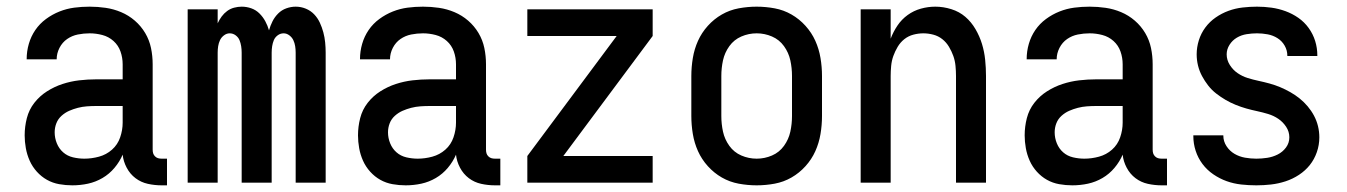

<svg xmlns="http://www.w3.org/2000/svg" viewBox="-20 -548 4040 576"><path d="M197 8Q177 8 157.5 4.5Q138 1 121 -8.5Q104 -18 90.5 -33Q77 -48 69 -66Q61 -84 57.5 -103.5Q54 -123 54 -142Q54 -168 60.5 -193.5Q67 -219 83 -239.5Q99 -260 121 -274Q143 -288 167.5 -296Q192 -304 217.5 -307Q243 -310 269 -310H348V-355Q348 -375 341.5 -393.5Q335 -412 320.5 -425Q306 -438 287 -443Q268 -448 249 -448Q231 -448 213.5 -444.5Q196 -441 181.5 -431Q167 -421 158.5 -404.5Q150 -388 150 -370H60V-371Q60 -394 66.5 -416.5Q73 -439 86 -458Q99 -477 118 -491Q137 -505 158.5 -513.5Q180 -522 202.5 -525Q225 -528 249 -528Q273 -528 297 -524.5Q321 -521 343.5 -511.5Q366 -502 384.5 -486Q403 -470 415.5 -449Q428 -428 433 -404Q438 -380 438 -355V-99Q438 -93 439.5 -88Q441 -83 445 -79Q449 -75 454 -73.5Q459 -72 465 -72H481V8H465Q444 8 423.5 3.5Q403 -1 386.5 -13.5Q370 -26 360 -45Q350 -64 348 -84Q339 -63 323.5 -44.5Q308 -26 287.5 -14Q267 -2 244 3Q221 8 197 8ZM233 -72Q255 -72 277 -78Q299 -84 316 -99Q333 -114 340.5 -136Q348 -158 348 -180V-230H269Q255 -230 241 -229Q227 -228 213.5 -224.5Q200 -221 187.5 -215.5Q175 -210 164.5 -200.5Q154 -191 149 -178Q144 -165 144 -151Q144 -134 150.5 -118Q157 -102 169.5 -91Q182 -80 199 -76Q216 -72 233 -72Z M543 0V-520H633V-478Q638 -489 645 -498.5Q652 -508 661.5 -515Q671 -522 682.5 -525Q694 -528 705 -528Q720 -528 734 -523Q748 -518 758.5 -507.5Q769 -497 776 -484Q783 -471 787 -457Q791 -471 797.5 -484Q804 -497 814.5 -507.5Q825 -518 839 -523Q853 -528 867 -528Q883 -528 897.5 -522Q912 -516 922.5 -505Q933 -494 939.5 -480Q946 -466 950 -451Q954 -436 955.5 -420.5Q957 -405 957 -390V0H867V-390Q867 -400 865.5 -409.5Q864 -419 860 -427.5Q856 -436 848 -442Q840 -448 831 -448Q821 -448 813 -442Q805 -436 801.5 -427.5Q798 -419 796.5 -409.5Q795 -400 795 -390V0H705V-390Q705 -400 703.5 -409.5Q702 -419 698.5 -427.5Q695 -436 687 -442Q679 -448 669 -448Q660 -448 652 -442Q644 -436 640 -427.5Q636 -419 634.5 -409.5Q633 -400 633 -390V0Z M1197 8Q1177 8 1157.5 4.5Q1138 1 1121 -8.5Q1104 -18 1090.5 -33Q1077 -48 1069 -66Q1061 -84 1057.5 -103.5Q1054 -123 1054 -142Q1054 -168 1060.5 -193.5Q1067 -219 1083 -239.5Q1099 -260 1121 -274Q1143 -288 1167.5 -296Q1192 -304 1217.5 -307Q1243 -310 1269 -310H1348V-355Q1348 -375 1341.5 -393.5Q1335 -412 1320.5 -425Q1306 -438 1287 -443Q1268 -448 1249 -448Q1231 -448 1213.5 -444.5Q1196 -441 1181.5 -431Q1167 -421 1158.5 -404.5Q1150 -388 1150 -370H1060V-371Q1060 -394 1066.5 -416.5Q1073 -439 1086 -458Q1099 -477 1118 -491Q1137 -505 1158.5 -513.5Q1180 -522 1202.5 -525Q1225 -528 1249 -528Q1273 -528 1297 -524.5Q1321 -521 1343.5 -511.5Q1366 -502 1384.5 -486Q1403 -470 1415.5 -449Q1428 -428 1433 -404Q1438 -380 1438 -355V-99Q1438 -93 1439.5 -88Q1441 -83 1445 -79Q1449 -75 1454 -73.5Q1459 -72 1465 -72H1481V8H1465Q1444 8 1423.5 3.5Q1403 -1 1386.5 -13.5Q1370 -26 1360 -45Q1350 -64 1348 -84Q1339 -63 1323.5 -44.5Q1308 -26 1287.5 -14Q1267 -2 1244 3Q1221 8 1197 8ZM1233 -72Q1255 -72 1277 -78Q1299 -84 1316 -99Q1333 -114 1340.5 -136Q1348 -158 1348 -180V-230H1269Q1255 -230 1241 -229Q1227 -228 1213.5 -224.5Q1200 -221 1187.5 -215.5Q1175 -210 1164.5 -200.5Q1154 -191 1149 -178Q1144 -165 1144 -151Q1144 -134 1150.5 -118Q1157 -102 1169.5 -91Q1182 -80 1199 -76Q1216 -72 1233 -72Z M1562 0V-80L1830 -440H1562V-520H1938V-440L1670 -80H1938V0Z M2250 8Q2223 8 2196 3Q2169 -2 2145.5 -15.5Q2122 -29 2103.5 -49.5Q2085 -70 2074 -94.5Q2063 -119 2058.5 -146Q2054 -173 2054 -200V-320Q2054 -347 2058.5 -374Q2063 -401 2074 -425.5Q2085 -450 2103.5 -470.5Q2122 -491 2145.5 -504.5Q2169 -518 2196 -523Q2223 -528 2250 -528Q2277 -528 2304 -523Q2331 -518 2354.5 -504.5Q2378 -491 2396.5 -470.5Q2415 -450 2426 -425.5Q2437 -401 2441.5 -374Q2446 -347 2446 -320V-200Q2446 -173 2441.5 -146Q2437 -119 2426 -94.5Q2415 -70 2396.5 -49.5Q2378 -29 2354.5 -15.5Q2331 -2 2304 3Q2277 8 2250 8ZM2250 -72Q2274 -72 2296 -81.5Q2318 -91 2332 -110.5Q2346 -130 2351 -153Q2356 -176 2356 -200V-320Q2356 -344 2351 -367Q2346 -390 2332 -409.5Q2318 -429 2296 -438.5Q2274 -448 2250 -448Q2226 -448 2204 -438.5Q2182 -429 2168 -409.5Q2154 -390 2149 -367Q2144 -344 2144 -320V-200Q2144 -176 2149 -153Q2154 -130 2168 -110.5Q2182 -91 2204 -81.5Q2226 -72 2250 -72Z M2562 0V-520H2652V-432Q2660 -453 2672.5 -471.5Q2685 -490 2703 -503Q2721 -516 2742.5 -522Q2764 -528 2786 -528Q2810 -528 2834 -520.5Q2858 -513 2876 -497.5Q2894 -482 2906.5 -460.5Q2919 -439 2926 -416Q2933 -393 2935.5 -368.5Q2938 -344 2938 -320V0H2848V-320Q2848 -335 2846.5 -350.5Q2845 -366 2840 -380Q2835 -394 2827 -407.5Q2819 -421 2807 -430.5Q2795 -440 2780 -444Q2765 -448 2750 -448Q2735 -448 2720 -444Q2705 -440 2693 -430.5Q2681 -421 2673 -407.5Q2665 -394 2660 -380Q2655 -366 2653.5 -350.5Q2652 -335 2652 -320V0Z M3197 8Q3177 8 3157.5 4.5Q3138 1 3121 -8.5Q3104 -18 3090.5 -33Q3077 -48 3069 -66Q3061 -84 3057.5 -103.5Q3054 -123 3054 -142Q3054 -168 3060.5 -193.5Q3067 -219 3083 -239.5Q3099 -260 3121 -274Q3143 -288 3167.5 -296Q3192 -304 3217.5 -307Q3243 -310 3269 -310H3348V-355Q3348 -375 3341.5 -393.5Q3335 -412 3320.5 -425Q3306 -438 3287 -443Q3268 -448 3249 -448Q3231 -448 3213.5 -444.5Q3196 -441 3181.5 -431Q3167 -421 3158.5 -404.5Q3150 -388 3150 -370H3060V-371Q3060 -394 3066.5 -416.5Q3073 -439 3086 -458Q3099 -477 3118 -491Q3137 -505 3158.5 -513.5Q3180 -522 3202.5 -525Q3225 -528 3249 -528Q3273 -528 3297 -524.5Q3321 -521 3343.5 -511.5Q3366 -502 3384.5 -486Q3403 -470 3415.5 -449Q3428 -428 3433 -404Q3438 -380 3438 -355V-99Q3438 -93 3439.5 -88Q3441 -83 3445 -79Q3449 -75 3454 -73.5Q3459 -72 3465 -72H3481V8H3465Q3444 8 3423.5 3.5Q3403 -1 3386.5 -13.5Q3370 -26 3360 -45Q3350 -64 3348 -84Q3339 -63 3323.5 -44.5Q3308 -26 3287.5 -14Q3267 -2 3244 3Q3221 8 3197 8ZM3233 -72Q3255 -72 3277 -78Q3299 -84 3316 -99Q3333 -114 3340.5 -136Q3348 -158 3348 -180V-230H3269Q3255 -230 3241 -229Q3227 -228 3213.5 -224.5Q3200 -221 3187.5 -215.5Q3175 -210 3164.5 -200.5Q3154 -191 3149 -178Q3144 -165 3144 -151Q3144 -134 3150.5 -118Q3157 -102 3169.5 -91Q3182 -80 3199 -76Q3216 -72 3233 -72Z M3749 8Q3726 8 3703.5 5.5Q3681 3 3660 -4.5Q3639 -12 3620 -25Q3601 -38 3587.5 -56Q3574 -74 3567 -95.5Q3560 -117 3560 -140V-142H3650V-141Q3650 -124 3659.5 -109.5Q3669 -95 3683.5 -86.5Q3698 -78 3715 -75Q3732 -72 3749 -72Q3765 -72 3781.5 -74.5Q3798 -77 3813 -84.5Q3828 -92 3838 -105.5Q3848 -119 3848 -136Q3848 -153 3838.5 -167.5Q3829 -182 3815 -191.5Q3801 -201 3784.5 -206Q3768 -211 3751.5 -214.5Q3735 -218 3719 -222.5Q3703 -227 3687 -233.5Q3671 -240 3656.5 -248.5Q3642 -257 3628.5 -267.5Q3615 -278 3604.5 -291.5Q3594 -305 3586 -320Q3578 -335 3574 -351.5Q3570 -368 3570 -385Q3570 -406 3576.5 -427Q3583 -448 3596 -465.5Q3609 -483 3627 -495.5Q3645 -508 3665.5 -515.5Q3686 -523 3708 -525.5Q3730 -528 3751 -528Q3773 -528 3794.5 -525Q3816 -522 3836.5 -514.5Q3857 -507 3875 -494.5Q3893 -482 3906 -464Q3919 -446 3925.5 -425Q3932 -404 3932 -382V-380H3842V-381Q3842 -397 3834 -411Q3826 -425 3812.5 -433.5Q3799 -442 3783 -445Q3767 -448 3751 -448Q3736 -448 3720 -445.5Q3704 -443 3690.5 -435Q3677 -427 3668.5 -413.5Q3660 -400 3660 -385Q3660 -368 3669.5 -353Q3679 -338 3693 -328.5Q3707 -319 3723 -314Q3739 -309 3755.5 -305.5Q3772 -302 3788.5 -297.5Q3805 -293 3820.5 -286.5Q3836 -280 3851 -271.5Q3866 -263 3879 -252.5Q3892 -242 3903 -229Q3914 -216 3922 -201Q3930 -186 3934 -169.5Q3938 -153 3938 -136Q3938 -113 3930.5 -91.5Q3923 -70 3909.5 -53Q3896 -36 3877 -23.5Q3858 -11 3836.5 -4Q3815 3 3793 5.5Q3771 8 3749 8Z"/></svg>

Font: Iosevka SS18 Medium
Style: Regular
Weight: 500
Monospace: yes
Designer: Belleve Invis
Foundry: Belleve Invis
Version: Version 25.1.1; ttfautohint (v1.8.4)